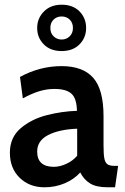

<svg xmlns="http://www.w3.org/2000/svg" viewBox="-20 -786 531 816"><path d="M22 -137Q22 -202 68 -241Q114 -280 178.5 -296.5Q243 -313 307 -315Q306 -367 284 -387.5Q262 -408 211 -408Q179 -408 147.5 -398.5Q116 -389 77 -368L65 -459Q149 -505 242 -505Q332 -505 376 -455.5Q420 -406 420 -292V-169Q420 -130 423.5 -112.5Q427 -95 436.5 -88Q446 -81 468 -81H482L469 10H438Q390 10 363.5 -6Q337 -22 321 -53Q295 -24 255 -7Q215 10 169 10Q105 10 63.5 -30.5Q22 -71 22 -137ZM308 -124V-239Q231 -236 184.5 -212Q138 -188 138 -142Q138 -77 209 -77Q234 -77 261.5 -89.5Q289 -102 308 -124ZM138 -667Q138 -708 166.5 -737Q195 -766 242 -766Q290 -766 318 -737.5Q346 -709 346 -667Q346 -626 318 -597.5Q290 -569 242 -569Q194 -569 166 -597.5Q138 -626 138 -667ZM290 -667Q290 -689 276.5 -702.5Q263 -716 242 -716Q221 -716 207.5 -702.5Q194 -689 194 -667Q194 -645 208 -631.5Q222 -618 242 -618Q262 -618 276 -631.5Q290 -645 290 -667Z"/></svg>

Font: Cabin SemiBold
Style: Regular
Weight: 600
Designer: Pablo Impallari
Foundry: Pablo Impallari. http://www.impallari.com Igino Marini. http://www.ikern.com
Version: Version 2.200